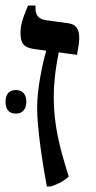

<svg xmlns="http://www.w3.org/2000/svg" viewBox="-24 -667 346 693"><path d="M224 -30C191 -135 170 -217 170 -315C170 -358 174 -407 188 -478L254 -469C260 -502 262 -517 262 -530C262 -563 250 -579 223 -583L143 -594C116 -598 104 -610 104 -639V-647H77C57 -598 50 -577 50 -548C50 -509 63 -495 100 -490L143 -484C128 -433 110 -345 110 -277C110 -205 130 -73 145 6H160C189 -4 209 -15 224 -30ZM-4 -300C-4 -270 10 -257 33 -257C56 -257 71 -271 71 -300C71 -328 56 -342 33 -342C10 -342 -4 -328 -4 -300Z"/></svg>

Font: Noto Serif Hebrew
Style: Regular
Weight: 400
Designer: Monotype Design Team
Foundry: Monotype Imaging Inc.
Version: Version 1.901